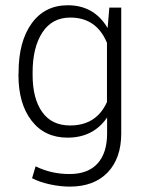

<svg xmlns="http://www.w3.org/2000/svg" viewBox="-20 -483 541 716"><path d="M232.9 -463.4Q331.1 -463.4 381.3 -378.4L387.7 -454.6H432.1V14.6Q432.1 107.4 381.3 160.2Q330.6 212.9 240.2 212.9Q205.1 212.9 166.5 204.6Q127.9 196.3 99.6 181.6L112.8 137.2Q170.4 166 239.3 166Q308.1 166 343.8 126.7Q379.4 87.4 379.4 14.6V-44.9Q328.1 30.3 231.9 30.3Q146.5 30.3 97.7 -33Q48.8 -96.2 48.8 -203.6L49.3 -212.9Q49.3 -328.1 98.1 -395.8Q147 -463.4 232.9 -463.4ZM101.6 -212.4V-203.6Q101.6 -115.7 137.2 -65.4Q172.9 -15.1 241.2 -15.1Q339.4 -15.1 378.9 -102.5V-323.2Q339.8 -417.5 242.2 -417.5Q174.3 -417.5 137.9 -361.8Q101.6 -306.2 101.6 -212.4Z"/></svg>

Font: Yantramanav Light
Style: Regular
Weight: 300
Version: Version 1.001;PS 1.0;hotconv 1.0.72;makeotf.lib2.5.5900; ttf